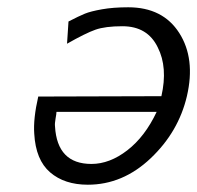

<svg xmlns="http://www.w3.org/2000/svg" viewBox="-20 -499 541 527"><path d="M85 -234Q142 -234 254 -234.5Q366 -235 423 -235Q441 -314 413 -369Q385 -427 316 -427Q269 -427 242 -417.5Q215 -408 164 -379L168 -440Q197 -455 213 -461.5Q229 -468 260 -473.5Q291 -479 332 -479Q427 -479 472 -408.5Q517 -338 493 -235Q470 -137 393.5 -64.5Q317 8 221 8Q157 8 117.5 -26Q78 -60 74 -132Q71 -173 85 -234ZM135 -192Q135 -187 132.5 -173.5Q130 -160 131 -152Q137 -49 231 -49Q281 -49 329.5 -86.5Q378 -124 410 -192Z"/></svg>

Font: Coval
Style: ExtraLight Italic
Weight: 200
Foundry: Context Ltd
Version: Version 001.000